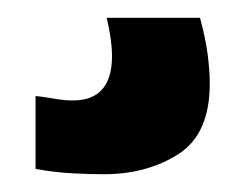

<svg xmlns="http://www.w3.org/2000/svg" viewBox="-20 -36 276 216"><path d="M205 -16Q211 6 213.5 24.5Q216 43 216 58Q216 115 180.5 137.5Q145 160 97 160Q81 160 61.5 159Q42 158 20 154V72Q30 73 41 75Q52 77 62 77Q106 77 106 27Q106 9 100 -16Z"/></svg>

Font: Protest Strike
Style: Regular
Weight: 400
Designer: Octavio Pardo
Foundry: Ashler Design
Version: Version 2.005; ttfautohint (v1.8.4.7-5d5b)